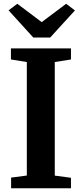

<svg xmlns="http://www.w3.org/2000/svg" viewBox="-20 -1000 435 1020"><path d="M122.5 -67.5V-670.5L38 -684V-743H357V-684L271 -670.5V-67L357 -55.5V0H39V-56.5ZM157 -800.5 25.5 -945 72 -980 201.5 -882.5 331.5 -980 378 -944.5 246.5 -800.5Z"/></svg>

Font: Merriweather 28pt
Style: Bold
Weight: 700
Version: Version 2.100